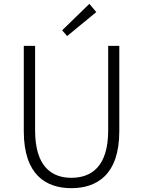

<svg xmlns="http://www.w3.org/2000/svg" viewBox="-20 -968 745 1001"><path d="M352 13C483 13 602 -55 602 -284V-729H544V-288C544 -98 455 -41 352 -41C251 -41 163 -98 163 -288V-729H104V-284C104 -55 221 13 352 13ZM330 -780 482 -905 446 -948 304 -810Z"/></svg>

Font: Noto Sans HK Light
Style: Regular
Weight: 300
Designer: Ryoko NISHIZUKA 西塚涼子 (kana, bopomofo & ideographs); Paul D. Hunt (Latin, Greek & Cyrillic); Sandoll Communications 산돌커뮤니
Foundry: Adobe
Version: Version 2.004;hotconv 1.0.118;makeotfexe 2.5.65603